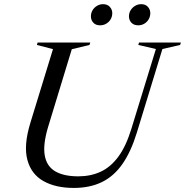

<svg xmlns="http://www.w3.org/2000/svg" viewBox="-20 -914 910 944"><path d="M217 -291.5Q190.5 -204 200 -150Q209.5 -96 251.8 -71.5Q294 -47 365 -47Q425.5 -47 474.5 -69.5Q523.5 -92 561.5 -143.2Q599.5 -194.5 626 -281L746.5 -673L660 -693L663.5 -705H869.5L865.5 -693L778.5 -673L653 -262.5Q624 -168 582 -107.8Q540 -47.5 481 -18.8Q422 10 342.5 10Q253.5 10 193.5 -23.8Q133.5 -57.5 114.5 -128.2Q95.5 -199 129 -309L240.5 -672.5L161.5 -693L165 -705H424L420 -693L333 -672ZM472 -789.5Q450.5 -789.5 438.8 -802.5Q427 -815.5 427 -833.5Q427 -850 435 -863.5Q443 -877 456.8 -885.2Q470.5 -893.5 486.5 -893.5Q508 -893.5 520 -880.2Q532 -867 532 -849.5Q532 -833 524 -819.2Q516 -805.5 502.2 -797.5Q488.5 -789.5 472 -789.5ZM659.5 -789.5Q638 -789.5 626 -802.5Q614 -815.5 614 -833.5Q614 -850 622.2 -863.5Q630.5 -877 644.2 -885.2Q658 -893.5 674 -893.5Q695.5 -893.5 707.2 -880.2Q719 -867 719 -849.5Q719 -833 711 -819.2Q703 -805.5 689.5 -797.5Q676 -789.5 659.5 -789.5Z"/></svg>

Font: Newsreader 60pt
Style: Italic
Weight: 400
Italic angle: -17°
Designer: Hugues Gentile
Foundry: Production Type
Version: Version 1.003